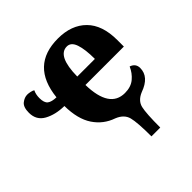

<svg xmlns="http://www.w3.org/2000/svg" viewBox="-197 -709 1078 1078"><g transform="rotate(-45 342.5 -170.0)"><path d="M402 210H472Q472 98 481.5 57Q491 16 539 -4Q629 -36 629 -106Q629 -142 593 -154Q577 -117 547 -92Q517 -67 469 -67Q348 -67 344 -256H649V-308Q649 -427 587.5 -488.5Q526 -550 419 -550Q204 -550 180 -322Q143 -323 126 -336Q109 -349 109 -387Q109 -416 120 -438Q113 -443 99 -446Q85 -449 75 -449Q52 -449 30.5 -432Q9 -415 9 -370Q9 -311 58 -284Q107 -257 177 -256Q178 -152 219 -90.5Q260 -29 330 -5Q380 15 391 57Q402 99 402 210ZM345 -322Q347 -483 423 -483Q456 -483 470.5 -440.5Q485 -398 485 -322Z"/></g></svg>

Font: Noto Serif SemiCondensed Extra
Style: Regular
Weight: 800
Width: 4
Designer: Monotype Design Team
Foundry: Monotype Imaging Inc.
Version: Version 1.002